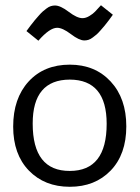

<svg xmlns="http://www.w3.org/2000/svg" viewBox="-20 -715 540 740"><path d="M30.8 -227.1Q30.8 -335.9 90.3 -400.9Q149.9 -465.8 249 -465.8Q346.2 -465.8 406.5 -400.9Q466.8 -335.9 466.8 -228Q466.8 -120.1 406.5 -57.6Q346.2 4.9 249 4.9Q151.9 4.9 91.3 -57.6Q30.8 -120.1 30.8 -227.1ZM82 -595.2Q85.9 -601.1 97.4 -616Q108.9 -630.9 114 -637Q119.1 -643.1 129.2 -654.5Q139.2 -666 145 -670.9Q150.9 -675.8 159.4 -682.4Q168 -689 176 -691.4Q184.1 -693.8 191.9 -693.8Q212.9 -693.8 244.9 -669.4Q276.9 -645 297.9 -645Q311 -645 325 -653.6Q338.9 -662.1 346.4 -670.2Q354 -678.2 369.1 -694.8L415 -658.2Q411.1 -652.3 399.7 -637.2Q388.2 -622.1 383.1 -616Q377.9 -609.9 367.9 -598.4Q357.9 -586.9 352.1 -582Q346.2 -577.1 337.6 -570.6Q329.1 -564 321 -561.5Q313 -559.1 305.2 -559.1Q285.2 -559.1 253.2 -583.5Q221.2 -607.9 200.2 -607.9Q171.4 -607.9 127.9 -558.1ZM106 -238.8Q106 -55.7 249 -56.2Q391.1 -56.2 391.1 -237.8Q391.1 -407.7 249 -408.2Q106 -407.7 106 -238.8Z"/></svg>

Font: CMU Concrete
Style: Roman
Weight: 500
Version: Version 0.7.0